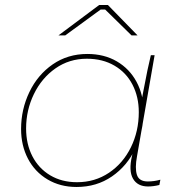

<svg xmlns="http://www.w3.org/2000/svg" viewBox="-20 -740 711 765"><path d="M506 -119 520 -178 544 -339Q548 -358 551 -376Q569 -472 581 -520H596L526 -118Q517 -70 525.5 -43.5Q534 -17 569 -17Q594 -17 619 -24L615 -3Q591 3 570 3Q528 3 510 -28Q492 -59 506 -119ZM552 -297Q552 -218 519.5 -148.5Q487 -79 426 -37Q365 5 285 5Q220 5 169.5 -25Q119 -55 91.5 -107.5Q64 -160 64 -226Q64 -304 97 -373Q130 -442 190 -483.5Q250 -525 328 -525Q395 -525 445.5 -495.5Q496 -466 524 -414Q552 -362 552 -297ZM84 -228Q84 -166 109 -117.5Q134 -69 180 -41.5Q226 -14 287 -14Q358 -14 414 -51.5Q470 -89 501.5 -153Q533 -217 533 -293Q533 -354 508 -402.5Q483 -451 436 -478.5Q389 -506 326 -506Q256 -506 201 -467.5Q146 -429 115 -365Q84 -301 84 -228ZM504 -599 399 -702H381L240 -599H213L375 -720H410L528 -599Z"/></svg>

Font: Fixel Italic Variable 20240409 Display Thin
Style: Italic
Weight: 100
Italic angle: -10°
Designer: AlfaBravo + MacPaw
Foundry: Kyrylo Tkachov, Marchela Mozhyna, Serhii Makarenko, Maria Weinstein, Zakhar Kryvoshyya
Version: Version 1.211;Glyphs 3.2 (3225)